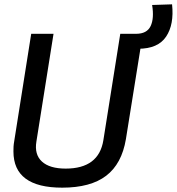

<svg xmlns="http://www.w3.org/2000/svg" viewBox="-20 -856 816 886"><path d="M267 10Q42 10 42 -157Q42 -169 42.5 -179.5Q43 -190 46 -207L124 -700H227L148 -203Q138 -143 173.5 -110.5Q209 -78 283 -78Q436 -78 457 -209L535 -700H639L561 -214Q542 -100 470 -45Q398 10 267 10ZM593 -631 588 -700H608Q658 -700 675 -735.5Q692 -771 682 -833L774 -836Q784 -743 746.5 -687Q709 -631 618 -631Z"/></svg>

Font: Georama Medium
Style: Italic
Weight: 500
Italic angle: -9°
Designer: Jean-Baptiste Levee
Foundry: Production Type
Version: Version 1.000